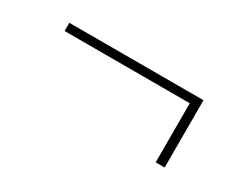

<svg xmlns="http://www.w3.org/2000/svg" viewBox="-41 -500 551 445"><g transform="rotate(30 234.5 -277.0)"><path d="M385 -345H50V-367H409V-187H385Z"/></g></svg>

Font: Trirong Thin
Style: Regular
Weight: 250
Designer: Katatrad Team
Foundry: CadsonDemak
Version: Version 1.001